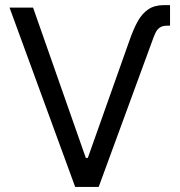

<svg xmlns="http://www.w3.org/2000/svg" viewBox="-20 -737 708 757"><path d="M626 -716.8H650.4V-635.7H638.7Q620.6 -635.7 609.9 -628.2Q599.1 -620.6 592.8 -607.2Q586.4 -593.8 576.2 -564.5L369.1 0H276.4L17.6 -707H110.4L318.4 -114.3H326.2L489.3 -574.2Q506.3 -623.5 523.7 -654.1Q541 -684.6 565.4 -700.7Q589.8 -716.8 626 -716.8Z"/></svg>

Font: Pretendard GOV
Style: Regular
Weight: 400
Designer: Base glyphs from Inter by Rasmus Andersson; Hangeul glyphs from Noto Sans CJK(Source Han Sans) by Jang Soo-young and Kan
Foundry: Kil Hyung-jin
Version: Version 1.309